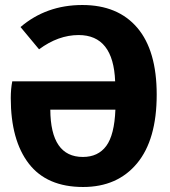

<svg xmlns="http://www.w3.org/2000/svg" viewBox="-20 -730 680 767"><path d="M309 -710Q451 -710 528.5 -619Q606 -528 606 -352Q606 -172 527.5 -77.5Q449 17 312 17Q167 17 95 -76.5Q23 -170 23 -338Q23 -375 29 -405H440Q433 -590 294 -590Q213 -590 136 -533L62 -622Q165 -710 309 -710ZM311 -103Q372 -103 404.5 -147Q437 -191 441 -292H181Q182 -103 311 -103Z"/></svg>

Font: FiraGO
Style: Bold
Weight: 700
Designer: bBox Type
Foundry: bBox Type GmbH
Version: Version 1.001;PS 001.001;hotconv 1.0.88;makeotf.lib2.5.64775